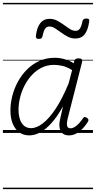

<svg xmlns="http://www.w3.org/2000/svg" viewBox="-20 -918 662 1326"><path d="M182 17Q142 17 113 -4Q84 -25 68 -63.5Q52 -102 52 -156Q52 -203 64.5 -253.5Q77 -304 102.5 -351.5Q128 -399 165 -436.5Q202 -474 250.5 -496.5Q299 -519 359 -519Q391 -519 425 -509.5Q459 -500 489 -481L493 -497Q496 -507 503 -511Q510 -515 522 -515Q539 -515 544.5 -508.5Q550 -502 547 -490L447 -98Q442 -76 442 -61.5Q442 -47 448 -39.5Q454 -32 466 -32Q481 -32 496.5 -41.5Q512 -51 526.5 -67Q541 -83 553 -101Q558 -109 564 -110Q570 -111 579 -105Q589 -99 590.5 -92.5Q592 -86 588 -79Q576 -58 556.5 -36Q537 -14 511.5 1.5Q486 17 456 17Q434 17 419.5 8.5Q405 0 398 -14.5Q391 -29 390 -49.5Q389 -70 395 -94Q400 -116 405 -138.5Q410 -161 415 -184Q376 -113 336 -68.5Q296 -24 257.5 -3.5Q219 17 182 17ZM108 -160Q108 -123 117.5 -94.5Q127 -66 146 -49.5Q165 -33 195 -33Q233 -33 277 -67Q321 -101 366 -169.5Q411 -238 454 -342L478 -434Q442 -456 411.5 -463Q381 -470 354 -470Q307 -470 268.5 -451Q230 -432 200 -399.5Q170 -367 149.5 -327Q129 -287 118.5 -244Q108 -201 108 -160ZM248 -649Q225 -649 228 -671Q235 -729 258.5 -758.5Q282 -788 322 -788Q351 -788 375.5 -775Q400 -762 421.5 -746Q443 -730 463 -717.5Q483 -705 503 -705Q521 -705 532 -721Q543 -737 549 -770Q553 -790 576 -790Q589 -790 593.5 -785.5Q598 -781 596 -769Q588 -712 565.5 -682Q543 -652 500 -652Q472 -652 447.5 -665Q423 -678 401.5 -694Q380 -710 360 -722.5Q340 -735 320 -735Q302 -735 291.5 -719.5Q281 -704 274 -669Q272 -659 266 -654Q260 -649 248 -649ZM0 378H622V388H0ZM0 -20H622V0H0ZM0 -505H622V-500H0ZM0 -898H622V-888H0Z"/></svg>

Font: Playwrite DE SAS Guides
Style: Regular
Weight: 400
Designer: Veronika Burian, José Scaglione
Foundry: TypeTogether
Version: Version 1.003